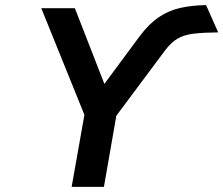

<svg xmlns="http://www.w3.org/2000/svg" viewBox="-20 -732 874 752"><path d="M260.6 0 310.6 -282.2 141.6 -700H273.2L388.8 -403.4L527.3 -590.5Q563.8 -639.1 602.5 -665Q641.1 -691 686.2 -701Q731.2 -711.1 787.2 -712L834.5 -605.2Q775.8 -604.6 738.5 -600.1Q701.1 -595.6 675.9 -581Q650.6 -566.4 626.8 -535L435.6 -278.6L387 0Z"/></svg>

Font: Overpass
Style: Italic
Weight: 400
Italic angle: -10°
Designer: Delve Withrington, Dave Bailey, Thomas Jockin
Foundry: Delve Fonts LLC
Version: Version 4.000